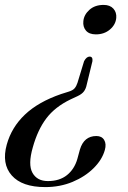

<svg xmlns="http://www.w3.org/2000/svg" viewBox="-39 -584 522 782"><path d="M314 -238.5Q311 -223 303 -212Q295 -201 277 -192.5L248 -179Q185 -148.5 149.8 -102Q114.5 -55.5 94.5 16.5Q74.5 86 93.2 119.8Q112 153.5 156 153.5Q203.5 153.5 233.8 129.2Q264 105 276 63.5L286.5 25Q303 -30 353.5 -30Q375.5 -30 385.2 -14Q395 2 388 27Q377 66.5 342.2 101Q307.5 135.5 256.5 156.8Q205.5 178 145.5 178Q50.5 178 8.8 130.5Q-33 83 -11.5 5Q8 -65.5 62.5 -117.2Q117 -169 210 -201L240 -210.5Q257 -215.5 264.5 -224Q272 -232.5 276.5 -246.5L303.5 -335Q313.5 -353.5 326 -353.5Q339.5 -353.5 337.5 -335ZM383 -564Q409 -564 422.8 -548.8Q436.5 -533.5 434.5 -511Q432 -483.5 408.8 -463.8Q385.5 -444 351.5 -444Q324 -444 311 -459.5Q298 -475 300.5 -498Q303 -524 325.2 -544Q347.5 -564 383 -564Z"/></svg>

Font: Fraunces 72pt
Style: Italic
Weight: 400
Italic angle: -16°
Version: Version 1.000;[b76b70a41]